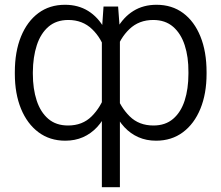

<svg xmlns="http://www.w3.org/2000/svg" viewBox="-20 -573 918 796"><path d="M402.3 203.1V-445.8L409.2 -545.9H469.7L477.1 -445.8V203.1ZM41.5 -267.1V-273.9Q41.5 -358.9 67.1 -421.6Q92.8 -484.4 139.2 -518.8Q185.5 -553.2 249.5 -553.2Q304.2 -553.2 345.5 -527.6Q386.7 -502 413.3 -454.1Q439.9 -406.2 451.7 -338.9V-203.6Q442.9 -152.8 425.5 -113.3Q408.2 -73.7 382.6 -46.1Q356.9 -18.6 324 -4.2Q291 10.3 250.5 10.3Q186.5 10.3 139.6 -24.7Q92.8 -59.6 67.1 -122.1Q41.5 -184.6 41.5 -267.1ZM116.2 -273.9V-267.1Q116.2 -204.6 132.1 -156.2Q147.9 -107.9 180.2 -80.3Q212.4 -52.7 262.2 -52.7Q321.8 -52.7 359.9 -90.6Q397.9 -128.4 417.5 -185.1V-357.4Q401.4 -414.1 361.8 -452.1Q322.3 -490.2 263.2 -490.2Q213.4 -490.2 180.9 -462.2Q148.4 -434.1 132.6 -385.5Q116.7 -336.9 116.2 -273.9ZM836.4 -273.9V-267.1Q836.4 -184.6 810.8 -122.1Q785.2 -59.6 738.3 -24.7Q691.4 10.3 627 10.3Q586.9 10.3 554 -4.2Q521 -18.6 495.4 -46.1Q469.7 -73.7 452.4 -113.3Q435.1 -152.8 425.8 -203.6V-338.9Q438 -406.2 464.8 -454.1Q491.7 -502 533 -527.6Q574.2 -553.2 628.9 -553.2Q692.9 -553.2 739.3 -518.8Q785.6 -484.4 811 -421.6Q836.4 -358.9 836.4 -273.9ZM761.2 -267.1V-273.9Q761.7 -336.9 745.8 -385.5Q730 -434.1 697.5 -462.2Q665 -490.2 615.2 -490.2Q556.2 -490.2 516.6 -452.4Q477.1 -414.6 459.5 -357.4V-185.1Q479.5 -128.4 517.8 -90.6Q556.2 -52.7 616.2 -52.7Q665.5 -52.7 697.8 -80.3Q730 -107.9 745.6 -156.2Q761.2 -204.6 761.2 -267.1Z"/></svg>

Font: Inter 18pt Light
Style: Regular
Weight: 300
Designer: Rasmus Andersson
Foundry: rsms
Version: Version 4.001;git-66647c0bb